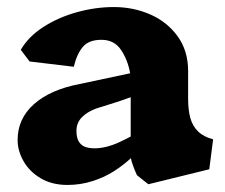

<svg xmlns="http://www.w3.org/2000/svg" viewBox="-20 -515 638 545"><path d="M30 -117.5Q30 -178 76.2 -219.2Q122.5 -260.5 206 -276.5L349.5 -307Q342.5 -345.5 323.2 -373.8Q304 -402 268 -402Q232 -402 215 -381.8Q198 -361.5 189.5 -325.5L64 -340.5L39 -373.5Q60.5 -411 103.2 -438.5Q146 -466 198.8 -480.5Q251.5 -495 303 -495Q358.5 -495 406.5 -474Q454.5 -453 484.2 -412Q514 -371 514 -313V-234.5Q514 -203 520.2 -180.2Q526.5 -157.5 542.2 -142Q558 -126.5 585 -119.5L574 -34.5L401 8L369 -17.5Q368.5 -18.5 368.2 -19Q368 -19.5 367.5 -20.5Q362 -32.5 357.2 -46Q352.5 -59.5 351.5 -66Q330.5 -46.5 303.8 -29.2Q277 -12 242.8 -1Q208.5 10 171.5 10Q127.5 10 95.5 -9Q63.5 -28 46.8 -57.5Q30 -87 30 -117.5ZM351 -127.5V-239Q335 -233 322 -228.8Q309 -224.5 293 -219.5Q273.5 -213.5 253 -207Q226.5 -197 211.8 -181.5Q197 -166 197 -143.5Q197 -125 203.2 -114Q209.5 -103 220.8 -98.5Q232 -94 248.5 -94Q264.5 -94 282.5 -98.5Q300.5 -103 317.8 -111Q335 -119 351 -127.5Z"/></svg>

Font: TMT Limkin
Style: Regular
Weight: 400
Designer: Gabriel Drozdov
Version: Version 1.000;Glyphs 3.1.2 (3151)